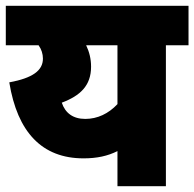

<svg xmlns="http://www.w3.org/2000/svg" viewBox="-20 -642 670 662"><path d="M630 -622H0V-486H113C123 -472 128 -456 128 -440C128 -399 93 -373 12 -358C40 -186 125 -96 268 -96C314 -96 351 -104 385 -121V0H552V-486H630ZM193 -288C257 -312 294 -347 294 -412C294 -439 288 -463 277 -486H385V-283C354 -250 316 -232 274 -232C232 -232 205 -252 193 -288Z"/></svg>

Font: Noto Sans Devanagari SemiCondensed Black
Style: Regular
Weight: 900
Width: 4
Designer: Jelle Bosma - Monotype Design Team
Foundry: Monotype Imaging Inc.
Version: Version 2.004